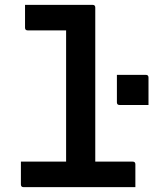

<svg xmlns="http://www.w3.org/2000/svg" viewBox="-20 -770 640 790"><path d="M66 -105H252V-645H94Q83 -645 83 -656V-750H361Q372 -750 372 -739V-105H526Q537 -105 537 -94V0H77Q66 0 66 -11ZM591 -338H472Q461 -338 461 -349V-462H580Q591 -462 591 -451Z"/></svg>

Font: Recursive Mn Lnr St SmB
Style: Regular
Weight: 600
Monospace: yes
Version: Version 1.079;hotconv 1.0.112;makeotfexe 2.5.65598; ttfautoh